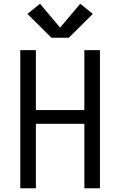

<svg xmlns="http://www.w3.org/2000/svg" viewBox="-20 -1002 640 1022"><path d="M88 0V-735H171V-416H429V-735H512V0H429V-343H171V0ZM346 -801H254L126 -928L193 -982L300 -855L407 -982L474 -928Z"/></svg>

Font: Zed Mono Extended
Style: Regular
Weight: 400
Width: 7
Monospace: yes
Designer: Belleve Invis
Foundry: Belleve Invis
Version: Version 1.0.0; ttfautohint (v1.8.4)